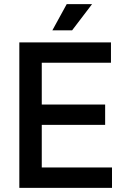

<svg xmlns="http://www.w3.org/2000/svg" viewBox="-20 -904 599 924"><path d="M73 0H519V-98H181V-303H486V-401H181V-602H514V-700H73ZM232 -758H327L423 -884H301Z"/></svg>

Font: Meta Space Medium
Style: Regular
Weight: 500
Designer: Meta Pool / Florian Karsten
Foundry: Meta Pool / Florian Karsten
Version: Version 2.000;Glyphs 3.1.1 (3137)